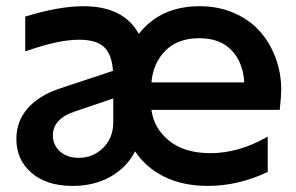

<svg xmlns="http://www.w3.org/2000/svg" viewBox="-20 -592 962 624"><path d="M655.8 12.2Q574.7 12.2 514.6 -17.3Q454.6 -46.9 418.9 -100.1Q392.6 -48.3 339.6 -18.1Q286.6 12.2 215.8 12.2Q131.3 12.2 82.3 -30.3Q33.2 -72.8 33.2 -140.1Q33.2 -197.8 69.8 -239.7Q106.4 -281.7 173.8 -304.2L347.2 -361.8Q343.3 -416 317.9 -439.5Q292.5 -462.9 236.8 -462.9Q168.5 -462.9 62 -424.8V-538.1Q171.4 -571.8 251 -571.8Q381.8 -571.8 431.2 -481.9Q501.5 -571.8 628.9 -571.8Q689.9 -571.8 740.5 -549.8Q791 -527.8 824.2 -490.5Q857.4 -453.1 875.7 -404.1Q894 -355 894 -299.8Q894 -282.2 889.2 -234.9H472.2Q480 -174.8 529.8 -134.5Q579.6 -94.2 664.1 -94.2Q756.3 -94.2 850.1 -147.9V-33.2Q754.4 12.2 655.8 12.2ZM151.9 -151.9Q151.9 -120.6 175 -99.9Q198.2 -79.1 235.8 -79.1Q282.7 -79.1 315.4 -111.6Q348.1 -144 348.1 -194.8V-272L224.1 -230Q151.9 -206.5 151.9 -151.9ZM472.2 -324.2H773.9Q770 -389.2 732.7 -428.5Q695.3 -467.8 627.9 -467.8Q558.1 -467.8 517.8 -427.5Q477.5 -387.2 472.2 -324.2Z"/></svg>

Font: TASA Explorer SemiBold
Style: Regular
Weight: 600
Designer: Weizhong Zhang
Foundry: Local Remote
Version: Version 1.000;Glyphs 3.1.2 (3151)